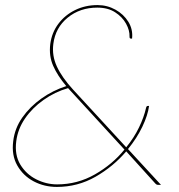

<svg xmlns="http://www.w3.org/2000/svg" viewBox="-20 -728 706 756"><path d="M204 8Q154 8 112.5 -14Q71 -36 48 -76.5Q25 -117 32 -172Q38 -223 68 -265.5Q98 -308 143 -340Q188 -372 241 -389Q207 -429 189.5 -468.5Q172 -508 178 -555Q184 -600 210 -634.5Q236 -669 276 -688.5Q316 -708 364 -708Q402 -708 434.5 -690Q467 -672 485.5 -642Q504 -612 500 -576H497Q494 -576 492 -577Q490 -578 490 -584Q491 -608 476.5 -634.5Q462 -661 433.5 -679.5Q405 -698 363 -698Q295 -698 246.5 -658.5Q198 -619 190 -555Q184 -509 204 -466Q224 -423 267 -376L477 -148Q508 -186 527.5 -226.5Q547 -267 555 -303Q556 -307 557.5 -309Q559 -311 563 -311H567Q562 -274 540.5 -229Q519 -184 484 -141L614 0H606Q602 0 599 -0.5Q596 -1 592 -5L477 -132Q426 -72 356 -32Q286 8 204 8ZM205 -2Q285 -2 354 -41.5Q423 -81 470 -139L248 -381Q196 -366 151.5 -334.5Q107 -303 78.5 -261.5Q50 -220 44 -172Q37 -118 60 -80Q83 -42 122.5 -22Q162 -2 205 -2Z"/></svg>

Font: Aleo Thin
Style: Italic
Weight: 250
Italic angle: -7°
Designer: Alessio Laiso
Foundry: Alessio Laiso
Version: Version 2.001;gftools[0.9.29]